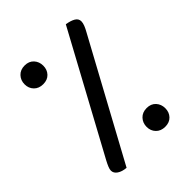

<svg xmlns="http://www.w3.org/2000/svg" viewBox="-179 -712 820 820"><g transform="rotate(-45 231.5 -301.5)"><path d="M357 -610Q383 -606 398 -597Q413 -588 413 -572Q413 -562 408 -549.5Q403 -537 395 -523L107 7Q82 5 66.5 -5.5Q51 -16 51 -32Q51 -40 56 -52Q61 -64 68 -77ZM348 0Q322 0 306.5 -16Q291 -32 291 -56Q291 -80 306.5 -96.5Q322 -113 348 -113Q374 -113 389 -96.5Q404 -80 404 -56Q404 -32 389 -16Q374 0 348 0ZM108 -497Q82 -497 66.5 -513Q51 -529 51 -553Q51 -577 66.5 -593.5Q82 -610 108 -610Q134 -610 149 -593.5Q164 -577 164 -553Q164 -529 149 -513Q134 -497 108 -497Z"/></g></svg>

Font: Baloo Bhaijaan 2
Style: Regular
Weight: 400
Designer: Sanskriti Dholi, Noopur Datye and Ek Type
Foundry: Ek Type
Version: Version 1.701